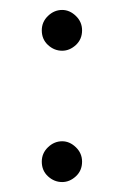

<svg xmlns="http://www.w3.org/2000/svg" viewBox="-20 -366 249 386"><path d="M64 -305Q64 -322 76.5 -334Q89 -346 105 -346Q120 -346 132.5 -334Q145 -322 145 -305Q145 -287 132.5 -275.5Q120 -264 105 -264Q89 -264 76.5 -275.5Q64 -287 64 -305ZM64 -41Q64 -58 76.5 -70Q89 -82 105 -82Q120 -82 132.5 -70Q145 -58 145 -41Q145 -23 132.5 -11.5Q120 0 105 0Q89 0 76.5 -11.5Q64 -23 64 -41Z"/></svg>

Font: Josefin Sans
Style: Regular
Weight: 400
Designer: Santiago Orozco
Foundry: Typemade
Version: Version 1.0